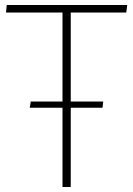

<svg xmlns="http://www.w3.org/2000/svg" viewBox="-20 -748 533 768"><path d="M99 -317 103 -342H230V-698H4L7 -728H489L485 -698H263V-342H393L390 -317H263V0H230V-317Z"/></svg>

Font: Murecho ExtraLight
Style: Regular
Weight: 200
Designer: Neil Summerour
Foundry: Positype
Version: Version 1.010; ttfautohint (v1.8.3)